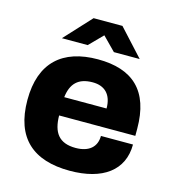

<svg xmlns="http://www.w3.org/2000/svg" viewBox="-109 -816 837 920"><g transform="rotate(15 309.5 -356.0)"><path d="M120 -592H248L313 -658L378 -592H506L385 -724H242ZM320 12C483 12 581 -59 581 -188H422C422 -134 386 -101 319 -101C236 -101 204 -147 203 -231H581V-266C581 -455 486 -539 314 -539C139 -539 37 -450 37 -264C37 -74 140 12 320 12ZM204 -322C212 -390 246 -426 318 -426C377 -426 414 -392 414 -322Z"/></g></svg>

Font: Archivo ExtraBold
Style: Regular
Weight: 800
Designer: Hector Gatti
Foundry: Omnibus-Type
Version: Version 2.001